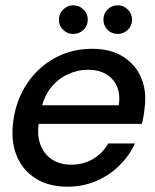

<svg xmlns="http://www.w3.org/2000/svg" viewBox="-20 -692 586 724"><path d="M234 12Q164 12 114.5 -19Q65 -50 42.5 -105.5Q20 -161 30 -235Q38 -295 63.5 -345Q89 -395 128.5 -431.5Q168 -468 218.5 -488Q269 -508 327 -508Q398 -508 445.5 -477.5Q493 -447 513.5 -396Q534 -345 525 -283Q524 -270 521.5 -255Q519 -240 515 -225H101L113 -295H428Q434 -338 420.5 -367.5Q407 -397 379 -413Q351 -429 312 -429Q272 -429 234 -411Q196 -393 169 -357.5Q142 -322 133 -267L128 -239Q118 -185 132 -147.5Q146 -110 176.5 -90.5Q207 -71 248 -71Q295 -71 331 -92.5Q367 -114 388 -151H489Q467 -104 430 -67.5Q393 -31 343 -9.5Q293 12 234 12ZM256 -564Q234 -564 218 -579.5Q202 -595 202 -618Q202 -640 218 -656Q234 -672 256 -672Q279 -672 295 -656Q311 -640 311 -618Q311 -595 295 -579.5Q279 -564 256 -564ZM424 -564Q401 -564 385.5 -579.5Q370 -595 370 -618Q370 -640 385.5 -656Q401 -672 424 -672Q446 -672 462 -656Q478 -640 478 -618Q478 -595 462 -579.5Q446 -564 424 -564Z"/></svg>

Font: DM Sans 36pt Medium
Style: Italic
Weight: 500
Italic angle: -10°
Designer: Colophon Foundry, Jonny Pinhorn
Foundry: Colophon Foundry
Version: Version 4.004;gftools[0.9.30]